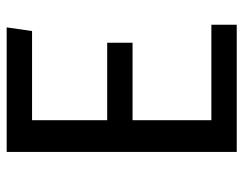

<svg xmlns="http://www.w3.org/2000/svg" viewBox="-97 -632 729 575"><g transform="rotate(-90 267.5 -344.5)"><path d="M462 -613H195V-388H427V-312H195V-76H481V0H100V-689H473Z"/></g></svg>

Font: Fira Sans
Style: Regular
Weight: 400
Designer: bBox Type GmbH & Carrois Corporate GbR & Edenspiekermann AG
Foundry: bBox Type GmbH & Carrois Corporate GbR & Edenspiekermann AG
Version: Version 4.301